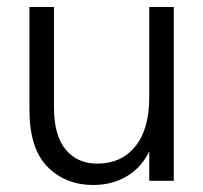

<svg xmlns="http://www.w3.org/2000/svg" viewBox="-20 -516 578 548"><path d="M246 12Q167 12 115.5 -40Q64 -92 64 -203V-496H134V-211Q134 -129 167.5 -89Q201 -49 258 -49Q326 -49 366 -98Q406 -147 406 -239V-496H476V0H406V-84Q384 -38 342 -13Q300 12 246 12Z"/></svg>

Font: Host Grotesk Light Light
Style: Regular
Weight: 300
Version: Version 1.003